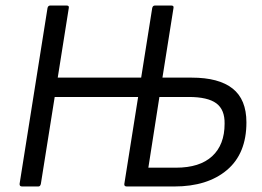

<svg xmlns="http://www.w3.org/2000/svg" viewBox="-20 -675 947 695"><path d="M60 0Q50 0 51 -10L152 -646Q154 -655 162 -655H221Q231 -655 229 -646L189 -394H491L531 -646Q533 -655 541 -655H600Q610 -655 608 -646L568 -394H674Q772 -394 822 -354.5Q872 -315 872 -232Q872 -119 801.5 -59.5Q731 0 611 0H439Q429 0 430 -9L480 -324H178L128 -10Q126 0 119 0ZM517 -68H617Q703 -68 748 -109.5Q793 -151 793 -227Q794 -278 763 -301Q732 -324 663 -324H557Z"/></svg>

Font: Sofia Sans Semi Condensed
Style: Italic
Weight: 400
Italic angle: -9°
Designer: Botio Nikoltchev, Ani Petrova
Foundry: lettersoup
Version: Version 4.101